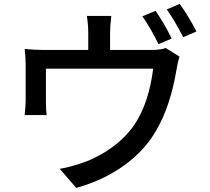

<svg xmlns="http://www.w3.org/2000/svg" viewBox="-20 -875 1040 953"><path d="M832 -683.6 766.6 -656.2Q726.6 -738.3 686.5 -793.9L752 -821.3Q796.9 -756.8 832 -683.6ZM526.4 -627H727.5Q778.3 -627 802.7 -636.7L871.1 -593.8Q862.3 -568.4 855.5 -526.4Q826.2 -351.6 758.8 -233.4Q701.2 -129.9 597.2 -54.7Q493.2 20.5 358.4 57.6L276.4 -37.1Q327.1 -44.9 396.5 -69.3Q468.8 -94.7 537.1 -144.5Q605.5 -194.3 648.4 -257.8Q719.7 -366.2 740.2 -534.2H208V-369.1Q208 -326.2 211.9 -303.7H102.5Q107.4 -352.5 107.4 -376V-550.8Q107.4 -592.8 102.5 -631.8Q154.3 -627 200.2 -627H418V-712.9Q418 -752.9 411.1 -795.9H532.2Q526.4 -740.2 526.4 -712.9ZM807.6 -828.1 872.1 -855.5Q914.1 -797.9 955.1 -718.8L889.6 -690.4Q841.8 -782.2 807.6 -828.1Z"/></svg>

Font: Gen Shin Gothic Medium
Style: Regular
Weight: 500
Designer: [Source Han Sans]
Ryoko NISHIZUKA  (kana & ideographs); Paul D. Hunt (Latin, Greek & Cyrillic); Wenlong ZHANG  (bopomofo
Version: Version 1.002.20150607